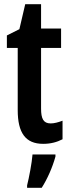

<svg xmlns="http://www.w3.org/2000/svg" viewBox="-20 -680 335 921"><path d="M223 -88C188 -88 177 -111 177 -159V-450H273V-543H177V-660H101L73 -540L13 -510V-450H65V-152C65 -43 102 10 187 10C223 10 253 2 280 -12V-101C259 -93 240 -88 223 -88ZM246 71V61H136C133 101 119 174 110 209V221H180C207 179 232 122 246 71Z"/></svg>

Font: Noto Sans Georgian ExtraCondensed SemiBold
Style: Regular
Weight: 600
Width: 2
Designer: Monotype Design Team, Akaki Razmadze
Foundry: Google LLC
Version: Version 2.005